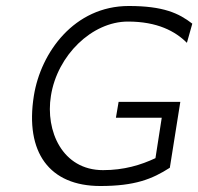

<svg xmlns="http://www.w3.org/2000/svg" viewBox="-20 -610 662 641"><path d="M93 -290C63 -101 145 11 315 11C430 11 488 -12 547 -50L582 -270H376L367 -217H520L499 -82C450 -59 394 -42 324 -42C188 -42 131 -173 150 -290C171 -425 287 -538 407 -538C505 -538 565 -506 604 -467L622 -531C577 -566 525 -590 410 -590C228 -590 116 -435 93 -290Z"/></svg>

Font: Charger Sport
Style: ExLitExtObl
Weight: 200
Designer: Jasper
Foundry: Cannot Into Space Fonts
Version: Version 1.1